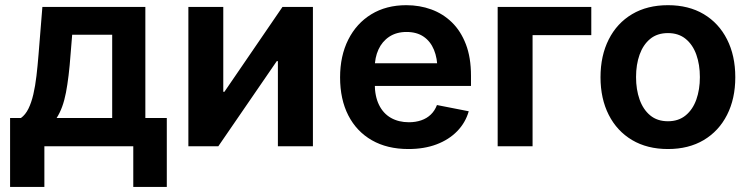

<svg xmlns="http://www.w3.org/2000/svg" viewBox="-20 -573 2941 752"><path d="M19.5 159.2V-110.8H62Q79.6 -123.5 91.3 -147.2Q103 -170.9 110.6 -203.6Q118.2 -236.3 122.8 -275.9Q127.4 -315.4 130.9 -358.9L146 -545.9H549.3V-110.8H633.3V159.2H502V0H153.8V159.2ZM201.7 -110.8H419.4V-437H262.7L256.3 -358.9Q250 -271.5 238.3 -210.2Q226.6 -148.9 201.7 -110.8Z M1205.6 0H1068.4V-333.5H1064L835 0H717.8V-545.9H854.5V-213.4H858.9L1086.4 -545.9H1205.6Z M1579.6 10.7Q1496.6 10.7 1436.5 -23.7Q1376.5 -58.1 1344.2 -121.1Q1312 -184.1 1312 -270Q1312 -354 1344 -417.7Q1376 -481.4 1434.3 -517.1Q1492.7 -552.7 1571.3 -552.7Q1623.5 -552.7 1669.2 -536.1Q1714.8 -519.5 1749.8 -485.6Q1784.7 -451.7 1804.7 -399.7Q1824.7 -347.7 1824.7 -276.4V-236.3H1372.1V-325.2H1757.3L1693.4 -300.3Q1693.4 -344.7 1679.7 -377.9Q1666 -411.1 1639.2 -429.4Q1612.3 -447.8 1572.3 -447.8Q1532.7 -447.8 1504.6 -429.2Q1476.6 -410.6 1462.2 -378.9Q1447.8 -347.2 1447.8 -308.1V-245.6Q1447.8 -196.3 1464.4 -162.4Q1481 -128.4 1511.2 -111.3Q1541.5 -94.2 1581.5 -94.2Q1607.9 -94.2 1629.9 -101.8Q1651.9 -109.4 1667.5 -124.5Q1683.1 -139.6 1691.4 -161.6L1815.9 -137.2Q1803.2 -92.8 1770.8 -59.3Q1738.3 -25.9 1689.9 -7.6Q1641.6 10.7 1579.6 10.7Z M2295.9 -545.9V-435.5H2065.9V0H1929.2V-545.9Z M2596.2 10.7Q2515.1 10.7 2455.8 -24.4Q2396.5 -59.6 2364.3 -123Q2332 -186.5 2332 -270.5Q2332 -355 2364.3 -418.7Q2396.5 -482.4 2455.8 -517.6Q2515.1 -552.7 2596.2 -552.7Q2677.2 -552.7 2736.3 -517.6Q2795.4 -482.4 2827.6 -418.7Q2859.9 -355 2859.9 -270.5Q2859.9 -186.5 2827.6 -123Q2795.4 -59.6 2736.3 -24.4Q2677.2 10.7 2596.2 10.7ZM2596.2 -98.1Q2637.7 -98.1 2665.5 -121.1Q2693.4 -144 2707.3 -183.1Q2721.2 -222.2 2721.2 -271Q2721.2 -319.8 2707.3 -358.9Q2693.4 -397.9 2665.5 -420.7Q2637.7 -443.4 2596.2 -443.4Q2554.2 -443.4 2526.6 -420.7Q2499 -397.9 2485.1 -359.1Q2471.2 -320.3 2471.2 -271Q2471.2 -222.2 2485.1 -183.1Q2499 -144 2526.6 -121.1Q2554.2 -98.1 2596.2 -98.1Z"/></svg>

Font: Inter Cardless
Style: Bold
Weight: 700
Designer: Rasmus Andersson
Foundry: rsms
Version: Version 4.001;git-9221beed3